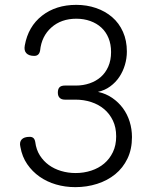

<svg xmlns="http://www.w3.org/2000/svg" viewBox="-20 -760 640 790"><path d="M82 -573Q96 -651 153 -695.5Q210 -740 294 -740Q337 -740 375 -727Q413 -714 441.5 -689.5Q470 -665 486 -629Q502 -593 502 -548Q502 -520 494 -493Q486 -466 471 -443.5Q456 -421 433.5 -404.5Q411 -388 383 -382Q416 -375 442 -357Q468 -339 486 -314.5Q504 -290 513.5 -259.5Q523 -229 523 -196Q523 -146 504.5 -107.5Q486 -69 454 -43Q422 -17 379.5 -3.5Q337 10 290 10Q248 10 210.5 -1Q173 -12 143 -33Q113 -54 92 -84.5Q71 -115 64 -155Q59 -175 69 -186Q79 -197 102 -197Q112 -197 117.5 -192Q123 -187 125 -176Q129 -144 144 -120.5Q159 -97 181 -81Q203 -65 231.5 -56.5Q260 -48 291 -48Q325 -48 355.5 -58Q386 -68 408.5 -87Q431 -106 444.5 -134Q458 -162 458 -199Q458 -236 444.5 -264Q431 -292 408.5 -311Q386 -330 355.5 -340Q325 -350 291 -350H247Q233 -350 225.5 -357.5Q218 -365 218 -379Q218 -394 225 -401Q232 -408 247 -408H293Q322 -408 348.5 -417Q375 -426 394.5 -443Q414 -460 425.5 -486Q437 -512 437 -546Q437 -578 426.5 -603.5Q416 -629 397 -646.5Q378 -664 351.5 -673.5Q325 -683 294 -683Q232 -683 191.5 -647Q151 -611 145 -552Q143 -541 137 -535.5Q131 -530 121 -530Q99 -530 88.5 -541Q78 -552 82 -573Z"/></svg>

Font: Maple Mono ExtraLight
Style: Regular
Weight: 275
Monospace: yes
Designer: subframe7536
Version: Version 7.000